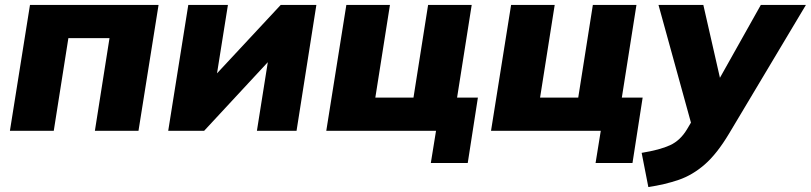

<svg xmlns="http://www.w3.org/2000/svg" viewBox="-20 -528 3273 775"><path d="M20 0 101 -508H620L539 0H363L422 -374H256L197 0Z M659 0 740 -508H900L856 -232L1113 -508H1257L1177 0H1017L1061 -277L804 0Z M1719 130 1740 0H1297L1378 -508H1554L1495 -134H1649L1708 -508H1884L1825 -134H1909L1868 130Z M2384 130 2405 0H1962L2043 -508H2219L2160 -134H2314L2373 -508H2549L2490 -134H2574L2533 130Z M2607 0ZM2597 227 2570 89Q2644 77 2685 58Q2726 39 2753 -6L2769 -33L2638 -508H2819L2886 -214L3051 -508H3233L2923 11Q2874 93 2824.5 136Q2775 179 2719.5 198Q2664 217 2597 227Z"/></svg>

Font: Winston ExtraBold
Style: Italic
Weight: 800
Italic angle: -9°
Designer: Original fonts by Vernon Adams / Changes by Cristiano Sobral
Foundry: Original fonts by Vernon Adams / Changes by Cristiano Sobral
Version: Version 2.503;July 17, 2020;FontCreator 13.0.0.2655 64-bit